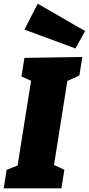

<svg xmlns="http://www.w3.org/2000/svg" viewBox="-32 -1018 480 1038"><path d="M397 -610 332 -580 260 -126 316 -100 300 0H-12L4 -100L63 -123L136 -581L84 -605L100 -705L413 -710ZM376 -756 100 -858 172 -998 428 -850Z"/></svg>

Font: Bitter Black
Style: Italic
Weight: 900
Italic angle: -9°
Designer: Sol Matas, and Bitter project Authors
Foundry: Sol Matas
Version: Version 2.001